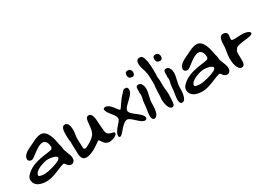

<svg xmlns="http://www.w3.org/2000/svg" viewBox="-2 -1300 2503 1797"><g transform="rotate(-30 1249.0 -401.0)"><path d="M18 -207C18 -133 89 -116 150 -116C226 -116 333 -180 364 -180C379 -180 386 -137 426 -137C450 -137 465 -161 465 -183C465 -232 428 -272 428 -320C428 -333 422 -343 420 -355C411 -410 390 -527 316 -527C277 -527 241 -507 207 -490C166 -469 88 -443 88 -388C88 -369 106 -359 123 -359C155 -359 230 -451 292 -451C329 -451 343 -407 343 -376C343 -368 340 -361 334 -356C306 -335 139 -350 46 -258C32 -244 18 -228 18 -207ZM103 -203C103 -256 217 -290 260 -290C279 -290 350 -281 350 -255C350 -219 199 -186 168 -186C156 -186 103 -187 103 -203Z M556 -493C520 -493 518 -439 518 -414V-365C518 -352 523 -340 523 -327C523 -290 526 -253 526 -216C526 -176 528 -124 581 -124C656 -124 747 -207 756 -207C771 -207 780 -142 843 -142C865 -142 927 -160 927 -188C927 -215 854 -189 846 -256C842 -287 840 -319 838 -351C836 -382 836 -456 792 -456C733 -456 777 -327 721 -269C705 -252 685 -238 665 -226C657 -221 622 -202 614 -202C596 -202 595 -217 595 -230C595 -260 592 -291 592 -321C592 -349 601 -377 601 -404C601 -434 598 -493 556 -493Z M1020 -292C1020 -257 936 -210 936 -148C936 -140 942 -134 950 -134C979 -134 1032 -241 1085 -241C1125 -241 1181 -149 1228 -149C1238 -149 1249 -157 1249 -168C1249 -220 1128 -264 1128 -311C1128 -358 1243 -413 1243 -472C1243 -490 1238 -504 1218 -504C1189 -504 1189 -491 1173 -475C1147 -449 1127 -422 1106 -391C1098 -379 1090 -364 1080 -354L1075 -353C1055 -361 1020 -446 967 -446C958 -446 945 -442 945 -431C945 -385 1020 -338 1020 -292Z M1329 -562C1351 -562 1357 -581 1357 -599C1357 -618 1342 -637 1322 -637C1296 -637 1288 -626 1288 -601C1288 -594 1289 -585 1293 -579H1294C1294 -567 1320 -562 1329 -562ZM1286 -167C1286 -151 1290 -120 1312 -120C1363 -120 1363 -224 1363 -259C1363 -307 1386 -353 1386 -401C1386 -428 1374 -473 1341 -473C1307 -473 1313 -444 1313 -421C1313 -415 1311 -408 1311 -402C1311 -394 1314 -385 1314 -377C1314 -356 1306 -335 1303 -314C1300 -294 1299 -274 1297 -254C1294 -225 1286 -196 1286 -167Z M1470 -400C1470 -389 1467 -378 1466 -367C1464 -342 1463 -315 1463 -290C1463 -273 1459 -256 1459 -239C1459 -211 1471 -129 1509 -129C1534 -129 1536 -153 1538 -172C1540 -200 1542 -227 1542 -255C1542 -278 1538 -302 1536 -325C1533 -353 1536 -382 1534 -411C1533 -424 1530 -436 1530 -449C1530 -457 1532 -465 1532 -473C1532 -519 1532 -590 1520 -633C1513 -658 1508 -686 1476 -686C1442 -686 1438 -661 1438 -633C1438 -604 1452 -576 1459 -548C1471 -500 1470 -449 1470 -400Z M1629 -562C1651 -562 1657 -581 1657 -599C1657 -618 1642 -637 1622 -637C1596 -637 1588 -626 1588 -601C1588 -594 1589 -585 1593 -579H1594C1594 -567 1620 -562 1629 -562ZM1586 -167C1586 -151 1590 -120 1612 -120C1663 -120 1663 -224 1663 -259C1663 -307 1686 -353 1686 -401C1686 -428 1674 -473 1641 -473C1607 -473 1613 -444 1613 -421C1613 -415 1611 -408 1611 -402C1611 -394 1614 -385 1614 -377C1614 -356 1606 -335 1603 -314C1600 -294 1599 -274 1597 -254C1594 -225 1586 -196 1586 -167Z M1702 -207C1702 -133 1773 -116 1834 -116C1910 -116 2017 -180 2048 -180C2063 -180 2070 -137 2110 -137C2134 -137 2149 -161 2149 -183C2149 -232 2112 -272 2112 -320C2112 -333 2106 -343 2104 -355C2095 -410 2074 -527 2000 -527C1961 -527 1925 -507 1891 -490C1850 -469 1772 -443 1772 -388C1772 -369 1790 -359 1807 -359C1839 -359 1914 -451 1976 -451C2013 -451 2027 -407 2027 -376C2027 -368 2024 -361 2018 -356C1990 -335 1823 -350 1730 -258C1716 -244 1702 -228 1702 -207ZM1787 -203C1787 -256 1901 -290 1944 -290C1963 -290 2034 -281 2034 -255C2034 -219 1883 -186 1852 -186C1840 -186 1787 -187 1787 -203Z M2498 -362C2498 -383 2447 -395 2431 -395H2393C2372 -395 2352 -392 2331 -392C2324 -392 2302 -393 2302 -404C2302 -419 2306 -435 2306 -451C2306 -478 2286 -488 2262 -488C2210 -488 2220 -401 2216 -368C2211 -329 2202 -291 2202 -252C2202 -216 2212 -126 2261 -126C2321 -126 2278 -254 2300 -289C2304 -295 2309 -302 2314 -308C2341 -339 2498 -328 2498 -362Z"/></g></svg>

Font: ChillLongCangKaiShu Medium
Style: Regular
Weight: 500
Version: Version 3.500;Glyphs 3.1.1 (3135)